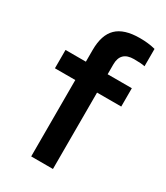

<svg xmlns="http://www.w3.org/2000/svg" viewBox="-171 -749 715 825"><g transform="rotate(30 186.5 -337.0)"><path d="M231 0H123V-379H22V-470H123V-528Q123 -603 159.5 -638.5Q196 -674 274 -674Q317 -674 351 -665V-579Q334 -583 297 -583Q231 -583 231 -519V-470H351V-379H231Z"/></g></svg>

Font: Celebes SemiBold
Style: Regular
Weight: 600
Designer: Anugrah Pasau
Foundry: Lafontype
Version: Version 1.000